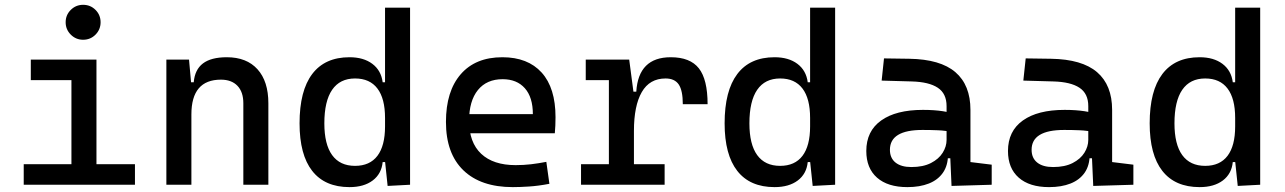

<svg xmlns="http://www.w3.org/2000/svg" viewBox="-20 -764 5313 794"><path d="M275.4 0V-488.3H378.9V0ZM78.1 0V-85H285.2V0ZM369.1 0V-85H538.1V0ZM107.4 -432.6V-517.6H378.9V-432.6ZM323.7 -599.6Q293.9 -599.6 272.7 -620.8Q251.5 -642.1 251.5 -671.9Q251.5 -702.1 272.7 -723.1Q293.9 -744.1 323.7 -744.1Q354 -744.1 375 -723.1Q396 -702.1 396 -671.9Q396 -642.1 375 -620.8Q354 -599.6 323.7 -599.6Z M986.3 0V-336.9Q986.3 -383.8 961.9 -409.2Q937.5 -434.6 893.6 -434.6Q771.5 -434.6 771.5 -291L741.2 -423.8H781.2Q785.6 -476.1 819.3 -501.7Q853 -527.3 918 -527.3Q1000 -527.3 1044.9 -477.5Q1089.8 -427.7 1089.8 -336.9V0ZM668 0V-517.6H761.7L771.5 -408.2V0Z M1425.3 9.8Q1323.7 9.8 1271.2 -57.1Q1218.8 -124 1218.8 -253.9Q1218.8 -388.7 1271.2 -458Q1323.7 -527.3 1425.3 -527.3Q1483.4 -527.3 1519.8 -500Q1556.2 -472.7 1562.5 -423.8H1602.5L1572.3 -276.4Q1572.3 -356.4 1540.8 -397.9Q1509.3 -439.5 1448.2 -439.5Q1385.7 -439.5 1353.5 -392.6Q1321.3 -345.7 1321.3 -253.9Q1321.3 -167 1353.5 -122.6Q1385.7 -78.1 1448.2 -78.1Q1509.3 -78.1 1540.8 -119.6Q1572.3 -161.1 1572.3 -241.2L1607.4 -93.8H1562.5Q1557.6 -44.9 1521.2 -17.6Q1484.9 9.8 1425.3 9.8ZM1583 4.9 1572.3 -96.7V-732.4H1675.8V0Z M2100.6 9.8Q1968.3 9.8 1896.2 -59.8Q1824.2 -129.4 1824.2 -259.8Q1824.2 -386.7 1885.3 -457Q1946.3 -527.3 2057.6 -527.3Q2162.6 -527.3 2220 -463.9Q2277.3 -400.4 2277.3 -279.3Q2277.3 -243.7 2274.4 -212.9H1911.1V-292H2183.6Q2183.6 -361.8 2150.4 -399.2Q2117.2 -436.5 2058.6 -436.5Q1992.7 -436.5 1956.3 -391.6Q1919.9 -346.7 1919.9 -264.6Q1919.9 -174.8 1970 -127.9Q2020 -81.1 2112.3 -81.1Q2144.5 -81.1 2175.8 -84.7Q2207 -88.4 2239.3 -94.7L2252 -3.9Q2206.1 4.9 2168 7.3Q2129.9 9.8 2100.6 9.8Z M2601.6 -222.7 2571.3 -384.8H2611.3Q2620.1 -527.3 2753.9 -527.3Q2834 -527.3 2870.1 -481.4Q2906.2 -435.5 2906.2 -333H2803.7Q2803.7 -389.6 2786.9 -414.6Q2770 -439.5 2732.4 -439.5Q2666.5 -439.5 2634 -383.1Q2601.6 -326.7 2601.6 -222.7ZM2382.8 0V-85H2728.5V0ZM2498 0V-517.6H2582L2601.6 -369.1V0ZM2402.3 -432.6V-517.6H2575.2L2585 -432.6Z M3183.1 9.8Q3081.5 9.8 3029.1 -57.1Q2976.6 -124 2976.6 -253.9Q2976.6 -388.7 3029.1 -458Q3081.5 -527.3 3183.1 -527.3Q3241.2 -527.3 3277.6 -500Q3314 -472.7 3320.3 -423.8H3360.4L3330.1 -276.4Q3330.1 -356.4 3298.6 -397.9Q3267.1 -439.5 3206.1 -439.5Q3143.6 -439.5 3111.3 -392.6Q3079.1 -345.7 3079.1 -253.9Q3079.1 -167 3111.3 -122.6Q3143.6 -78.1 3206.1 -78.1Q3267.1 -78.1 3298.6 -119.6Q3330.1 -161.1 3330.1 -241.2L3365.2 -93.8H3320.3Q3315.4 -44.9 3279.1 -17.6Q3242.7 9.8 3183.1 9.8ZM3340.8 4.9 3330.1 -96.7V-732.4H3433.6V0Z M3915 4.9 3908.2 -148.4 3894.5 -191.4V-325.2Q3894.5 -377 3858.2 -401.1Q3821.8 -425.3 3750 -427.2L3626 -430.7L3635.7 -522.5L3740.2 -521Q3868.7 -519 3930.9 -465.6Q3993.2 -412.1 3993.2 -309.6V-93.8L4081.1 -83V0ZM3732.4 9.8Q3651.4 9.8 3606.9 -29.3Q3562.5 -68.4 3562.5 -139.6Q3562.5 -221.7 3623.8 -265.6Q3685.1 -309.6 3796.9 -309.6Q3843.3 -309.6 3879.6 -304Q3916 -298.3 3944.3 -287.1L3922.9 -216.8Q3890.1 -224.1 3858.9 -225.3Q3827.6 -226.6 3794.9 -226.6Q3660.2 -226.6 3660.2 -144.5Q3660.2 -110.4 3683.3 -91.8Q3706.5 -73.2 3749 -73.2Q3797.4 -73.2 3829.8 -89.8Q3862.3 -106.4 3878.4 -132.3Q3894.5 -158.2 3894.5 -185.5V-242.2L3924.8 -109.4H3883.8L3900.4 -125Q3900.4 -80.1 3879.6 -50Q3858.9 -20 3821.3 -5.1Q3783.7 9.8 3732.4 9.8Z M4501 4.9 4494.1 -148.4 4480.5 -191.4V-325.2Q4480.5 -377 4444.1 -401.1Q4407.7 -425.3 4335.9 -427.2L4211.9 -430.7L4221.7 -522.5L4326.2 -521Q4454.6 -519 4516.8 -465.6Q4579.1 -412.1 4579.1 -309.6V-93.8L4667 -83V0ZM4318.4 9.8Q4237.3 9.8 4192.9 -29.3Q4148.4 -68.4 4148.4 -139.6Q4148.4 -221.7 4209.7 -265.6Q4271 -309.6 4382.8 -309.6Q4429.2 -309.6 4465.6 -304Q4502 -298.3 4530.3 -287.1L4508.8 -216.8Q4476.1 -224.1 4444.8 -225.3Q4413.6 -226.6 4380.9 -226.6Q4246.1 -226.6 4246.1 -144.5Q4246.1 -110.4 4269.3 -91.8Q4292.5 -73.2 4335 -73.2Q4383.3 -73.2 4415.8 -89.8Q4448.2 -106.4 4464.4 -132.3Q4480.5 -158.2 4480.5 -185.5V-242.2L4510.7 -109.4H4469.7L4486.3 -125Q4486.3 -80.1 4465.6 -50Q4444.8 -20 4407.2 -5.1Q4369.6 9.8 4318.4 9.8Z M4940.9 9.8Q4839.4 9.8 4786.9 -57.1Q4734.4 -124 4734.4 -253.9Q4734.4 -388.7 4786.9 -458Q4839.4 -527.3 4940.9 -527.3Q4999 -527.3 5035.4 -500Q5071.8 -472.7 5078.1 -423.8H5118.2L5087.9 -276.4Q5087.9 -356.4 5056.4 -397.9Q5024.9 -439.5 4963.9 -439.5Q4901.4 -439.5 4869.1 -392.6Q4836.9 -345.7 4836.9 -253.9Q4836.9 -167 4869.1 -122.6Q4901.4 -78.1 4963.9 -78.1Q5024.9 -78.1 5056.4 -119.6Q5087.9 -161.1 5087.9 -241.2L5123 -93.8H5078.1Q5073.2 -44.9 5036.9 -17.6Q5000.5 9.8 4940.9 9.8ZM5098.6 4.9 5087.9 -96.7V-732.4H5191.4V0Z"/></svg>

Font: Cascadia Mono PL
Style: Regular
Weight: 400
Monospace: yes
Designer: Aaron Bell
Foundry: Saja Typeworks
Version: Version 2102.003